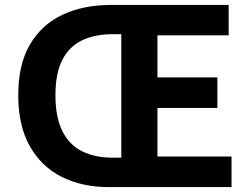

<svg xmlns="http://www.w3.org/2000/svg" viewBox="-20 -761 1021 781"><path d="M421.7 0Q314.5 0 231.6 -41.3Q148.7 -82.6 101.5 -165.9Q54.2 -249.2 54.2 -373.6Q54.2 -499 101.8 -580Q149.5 -661 234.1 -700.9Q318.6 -740.8 429.7 -740.8H910.1V-617.3H620.4V-446.1H864.2V-321.9H620.4V-124.3H921.8V0ZM438.4 -119.6H473.4V-622H438.4Q367.5 -622 315.1 -597.6Q262.7 -573.1 234.1 -518.6Q205.5 -464.1 205.5 -373.6Q205.5 -283.3 234.1 -226.9Q262.7 -170.5 315.1 -145Q367.5 -119.6 438.4 -119.6Z"/></svg>

Font: Noto Sans TC
Style: Regular
Weight: 100
Designer: Ryoko NISHIZUKA 西塚涼子 (kana, bopomofo & ideographs); Paul D. Hunt (Latin, Greek & Cyrillic); Sandoll Communications 산돌커뮤니
Foundry: Adobe
Version: Version 2.004;hotconv 1.0.118;makeotfexe 2.5.65603